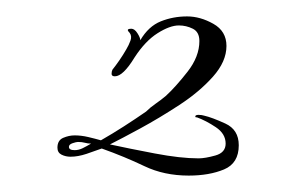

<svg xmlns="http://www.w3.org/2000/svg" viewBox="-20 -525 353 234"><path d="M210 -311Q180 -311 156 -322.5Q132 -334 104 -344Q96 -341 85.5 -337.5Q75 -334 66 -334Q60 -334 55 -336.5Q50 -339 50 -345Q50 -354 57 -357Q64 -360 71 -360Q79 -360 87.5 -358Q96 -356 103 -354Q117 -362 131 -371Q145 -380 158 -389Q163 -394 169.5 -398.5Q176 -403 182 -408Q194 -419 208.5 -437.5Q223 -456 223 -475Q223 -486 215 -490Q207 -494 198 -494Q187 -494 172 -484.5Q157 -475 144 -455Q130 -432 120 -432Q116 -432 116 -435Q116 -438 117 -440Q121 -445 125.5 -451.5Q130 -458 134 -465Q137 -470 139 -475.5Q141 -481 138 -485Q135 -488 136 -489Q137 -490 140 -490Q144 -490 147.5 -484.5Q151 -479 151 -476Q161 -493 176 -499Q191 -505 208 -505Q224 -505 240 -496Q256 -487 256 -469Q256 -450 239.5 -431.5Q223 -413 198.5 -397Q174 -381 151 -368.5Q128 -356 114 -349Q137 -344 168.5 -338Q200 -332 222 -332Q230 -332 242.5 -335.5Q255 -339 255 -350Q255 -362 243 -370Q231 -378 220 -382Q220 -382 219 -382Q218 -382 218 -383Q218 -385 222 -385Q226 -385 229 -384Q238 -382 254.5 -374.5Q271 -367 271 -348Q271 -326 253 -318.5Q235 -311 210 -311ZM71 -342Q76 -342 81 -344.5Q86 -347 91 -350Q87 -350 83.5 -351Q80 -352 75 -352Q73 -352 68.5 -350.5Q64 -349 64 -346Q64 -342 71 -342Z"/></svg>

Font: Bonheur Royale
Style: Regular
Weight: 400
Designer: Robert E. Leuschke
Foundry: Robert E. Leuschke
Version: Version 1.010; ttfautohint (v1.8.3)